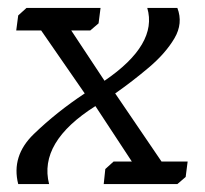

<svg xmlns="http://www.w3.org/2000/svg" viewBox="-20 -465 517 485"><path d="M449 -18 428 0H242L246 -38L267 -57H313L221 -197Q77 -106 104 0H26Q8 -71 65.5 -126.5Q123 -182 194 -229L84 -388H21L26 -426L47 -445H234L229 -406L208 -388H160L244 -261Q379 -353 352 -445H428Q443 -406 420.5 -368Q398 -330 356 -294.5Q314 -259 271 -229L388 -57H454Z"/></svg>

Font: Zilla Slab
Style: Italic
Weight: 400
Italic angle: -6°
Designer: Typotheque.com
Foundry: Typotheque type foundry
Version: Version 1.1; 2017; ttfautohint (v1.6)